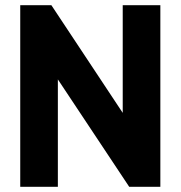

<svg xmlns="http://www.w3.org/2000/svg" viewBox="-20 -720 696 740"><path d="M58 0V-700H178L453 -285V-700H598V0H478L203 -414V0Z"/></svg>

Font: Haskoy ExtraBold
Style: Regular
Weight: 800
Designer: Ertekin Erdin
Foundry: Ertekin Erdin
Version: Version 2.000; ttfautohint (v1.8.4.7-5d5b)